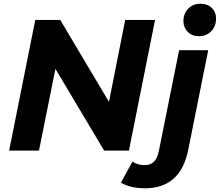

<svg xmlns="http://www.w3.org/2000/svg" viewBox="-20 -807 1178 1029"><path d="M811 -700 671 0H538L277 -438L189 0H29L169 -700H303L564 -261L651 -700ZM628 172 690 59Q717 78 755 78Q787 78 805.5 59Q824 40 832 -1L940 -538H1096L989 -5Q948 202 757 202Q679 202 628 172ZM963 -694Q963 -734 988.5 -760.5Q1014 -787 1055 -787Q1092 -787 1115 -764.5Q1138 -742 1138 -709Q1138 -666 1112 -639.5Q1086 -613 1045 -613Q1009 -613 986 -636.5Q963 -660 963 -694Z"/></svg>

Font: Idrija
Style: Bold Italic
Weight: 700
Italic angle: -11.3°
Designer: Julieta Ulanovsky
Foundry: Julieta Ulanovsky
Version: Version 7.200